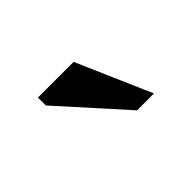

<svg xmlns="http://www.w3.org/2000/svg" viewBox="-40 -806 353 353"><g transform="rotate(-45 136.5 -630.0)"><path d="M151.4 -703.1Q127.9 -703.1 58.6 -703.1Q58.6 -698.2 58.6 -682.6Q86.9 -651.4 170.9 -557.6Q181.6 -557.6 214.8 -557.6Q199.2 -593.8 151.4 -703.1Z"/></g></svg>

Font: Aptus Gothic JP
Style: Medium
Weight: 400
Designer: Fuminori Ogawa / Motoya
Version: Version 1